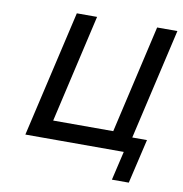

<svg xmlns="http://www.w3.org/2000/svg" viewBox="-75 -594 747 784"><g transform="rotate(10 299.0 -202.0)"><path d="M60 0 181 -524H265L162 -76H411L514 -524H598L492 -64H553L510 120H440L468 0Z"/></g></svg>

Font: Miedinger
Style: Italic
Weight: 400
Italic angle: -13°
Version: Version 001.000